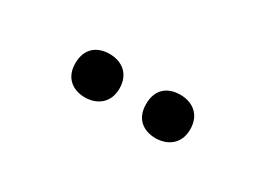

<svg xmlns="http://www.w3.org/2000/svg" viewBox="-17 -913 631 456"><g transform="rotate(30 298.5 -684.5)"><path d="M141 -684C141 -644 168 -625 201 -625C233 -625 262 -644 262 -684C262 -726 233 -744 201 -744C168 -744 141 -726 141 -684ZM335 -684C335 -644 361 -625 395 -625C427 -625 456 -644 456 -684C456 -726 427 -744 395 -744C361 -744 335 -726 335 -684Z"/></g></svg>

Font: Noto Sans Ol Chiki SemiBold
Style: Regular
Weight: 600
Designer: Monotype Design Team, Lewis McGuffie
Foundry: Monotype Imaging Inc.
Version: Version 2.003